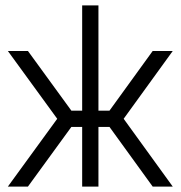

<svg xmlns="http://www.w3.org/2000/svg" viewBox="-20 -688 666 708"><path d="M9 -500 191 -250 9 0H83L265 -250L83 -500ZM617 -500H543L362 -250L543 0H617L436 -250ZM283 -668V-280H217V-220H283V0H343V-220H410V-280H343V-668Z"/></svg>

Font: Unageo
Style: Light
Weight: 300
Designer: Richard Sepsi
Foundry: Richard Sepsi
Version: Version 2.000